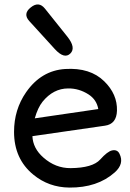

<svg xmlns="http://www.w3.org/2000/svg" viewBox="-20 -827 588 868"><path d="M119.1 -793.5Q155.3 -822.8 183.1 -788.1L284.7 -661.1Q324.2 -611.3 298.3 -585.4Q271 -558.1 228 -605L112.3 -731.9Q82.5 -764.6 119.1 -793.5ZM126.5 -211.4Q128.9 -156.2 176.3 -114.7Q231 -66.4 299.3 -66.9Q398.9 -67.9 433.1 -106Q465.8 -142.6 486.8 -147Q510.3 -151.9 520 -132.3Q543 -86.9 498.5 -47.4Q420.4 22 293.5 21Q200.2 20 130.4 -37.6Q43.5 -108.9 43.5 -231Q43.5 -331.5 98.1 -410.2Q166.5 -508.3 274.9 -515.1Q387.7 -522 451.2 -459.5Q511.2 -400.9 508.8 -326.2Q506.8 -266.1 454.6 -258.8ZM137.2 -292 424.3 -334Q417 -376.5 379.9 -400.4Q336.9 -427.7 288.6 -427.2Q221.2 -427.2 172.4 -367.2Q150.9 -340.3 137.2 -292Z"/></svg>

Font: Comic Relief
Style: Regular
Weight: 400
Designer: Jeff Davis
Foundry: Loudifier
Version: Version 1.0